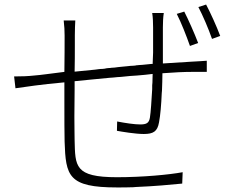

<svg xmlns="http://www.w3.org/2000/svg" viewBox="-20 -804 1040 844"><path d="M948 -646C932 -689 905 -748 886 -784L852 -773C871 -737 896 -679 912 -633L948 -646ZM851 -615C835 -657 808 -718 790 -753L757 -743C776 -706 800 -645 815 -602L851 -615ZM781 3 783 -47C723 -36 608 -25 494 -25C307 -25 311 -74 308 -187C308 -205 307 -240 307 -285V-295C307 -330 308 -369 308 -409V-428C308 -434 308 -441 308 -447C354 -452 402 -456 451 -461L461 -462L476 -463C480 -463 483 -464 486 -464L496 -465C501 -465 507 -466 512 -466L522 -467C529 -468 535 -468 542 -469L552 -470C557 -470 562 -471 567 -471L582 -472C606 -474 629 -476 651 -479C651 -466 650 -453 650 -440L649 -429C649 -427 649 -425 649 -423V-412C646 -361 643 -312 639 -287C635 -263 624 -257 596 -257C571 -257 531 -263 495 -270L494 -229C516 -225 575 -215 612 -215C654 -215 672 -226 679 -266C685 -297 689 -345 691 -394L692 -405C693 -432 694 -459 694 -482C746 -486 789 -488 824 -488H836C857 -488 877 -488 889 -488V-537C871 -536 850 -534 824 -533C785 -531 743 -528 696 -525C696 -547 696 -571 696 -595V-605C696 -633 696 -661 696 -684C696 -703 697 -729 700 -747H649C652 -730 653 -704 653 -683V-666C653 -641 653 -613 653 -584V-573C652 -556 652 -539 651 -523C650 -523 648 -523 646 -523L636 -522C630 -521 623 -521 616 -520L606 -519C601 -519 596 -518 591 -518L581 -517C579 -517 577 -517 576 -516L565 -515C557 -515 548 -514 540 -513L519 -511L499 -509C494 -508 489 -508 484 -507L469 -506C465 -505 462 -505 459 -505L449 -504C445 -503 442 -503 439 -502L429 -501H424L414 -500C409 -499 404 -499 399 -498L389 -497C361 -494 334 -492 308 -489C309 -530 309 -569 309 -602V-616V-621V-649C309 -673 310 -697 311 -714H260C263 -687 264 -671 264 -648V-644C264 -644 264 -643 264 -642V-634C264 -607 264 -551 263 -488C205 -481 159 -474 130 -472C103 -469 75 -468 42 -468L48 -416C75 -420 103 -424 134 -428C165 -432 208 -437 263 -442V-406V-400V-382C263 -380 263 -378 263 -376V-364C263 -286 263 -214 264 -182C269 -31 279 20 495 20C518 20 542 20 566 19L577 18C655 15 731 8 781 3Z"/></svg>

Font: Glow Sans SC Normal Light
Style: Regular
Weight: 300
Designer: Ryoko NISHIZUKA (kana, bopomofo & ideographs); Paul D. Hunt (Latin, Greek & Cyrillic); Sandoll Communications, Soo-young
Version: Version 0.93